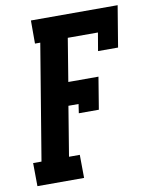

<svg xmlns="http://www.w3.org/2000/svg" viewBox="-83 -797 677 859"><g transform="rotate(-10 255.5 -367.5)"><path d="M17 0 16 -105H54L141 -630H117V-735H511L480 -548H389L403 -630H266L234 -435H371L347 -289H256L262 -330H216L179 -105H228L229 0Z"/></g></svg>

Font: Iosevka Curly Slab Extrabold
Style: Italic
Weight: 800
Italic angle: -9°
Monospace: yes
Designer: Belleve Invis
Foundry: Belleve Invis
Version: Version 22.1.2; ttfautohint (v1.8.4)